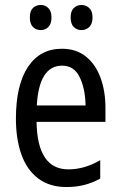

<svg xmlns="http://www.w3.org/2000/svg" viewBox="-20 -742 485 772"><path d="M229 -546Q286 -546 325 -515Q364 -484 384 -430Q404 -376 404 -308V-252H127Q130 -61 255 -61Q320 -61 383 -98V-24Q352 -7 319.5 1.5Q287 10 247 10Q179 10 133.5 -24.5Q88 -59 66 -121Q44 -183 44 -265Q44 -400 92.5 -473Q141 -546 229 -546ZM230 -478Q137 -478 128 -318H324Q323 -385 300.5 -431.5Q278 -478 230 -478ZM100 -672Q100 -698 112.5 -710Q125 -722 144 -722Q162 -722 174.5 -709.5Q187 -697 187 -672Q187 -646 174.5 -633.5Q162 -621 144 -621Q125 -621 112.5 -633.5Q100 -646 100 -672ZM264 -672Q264 -698 277 -710Q290 -722 308 -722Q326 -722 339 -709.5Q352 -697 352 -672Q352 -646 339 -633.5Q326 -621 308 -621Q289 -621 276.5 -633.5Q264 -646 264 -672Z"/></svg>

Font: Avrile Sans Condensed
Style: Regular
Weight: 400
Width: 3
Designer: Monotype Design Team
Foundry: Monotype Imaging Inc.
Version: Version 2.001;September 10, 2019;FontCreator 11.5.0.2425 64-